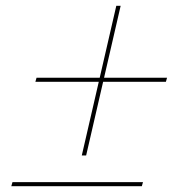

<svg xmlns="http://www.w3.org/2000/svg" viewBox="-20 -642 644 662"><path d="M396 -622 277 -106H262L381 -622ZM556 -374 552 -360H102L106 -374ZM473 -14 469 0H19L23 -14Z"/></svg>

Font: Work Sans Thin
Style: Italic
Weight: 250
Italic angle: -13°
Designer: Wei Huang
Foundry: Wei Huang
Version: Version 2.012